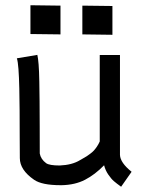

<svg xmlns="http://www.w3.org/2000/svg" viewBox="-20 -708 558 733"><path d="M96.2 -688 210.9 -686.5V-576.7L96.2 -578.1ZM294.4 -686.5 409.2 -685.1V-575.2L294.4 -576.7ZM442.4 4.9Q424.8 -7.8 414.8 -16.4Q404.8 -24.9 393.6 -41.3Q382.3 -57.6 377.4 -77.1Q342.8 -41.5 304.7 -21.7Q266.6 -2 215.8 -1H211.4Q140.1 -1 110.4 -21.5Q55.7 -59.1 55.7 -104.5Q55.2 -133.8 55.2 -189Q55.2 -244.1 54.9 -284.7Q54.7 -325.2 53.7 -369.9Q52.7 -414.6 50.5 -444.1Q48.3 -473.6 44.4 -485.4L122.6 -498.5Q125.5 -485.8 127.4 -461.7Q129.4 -437.5 130.1 -395.8Q130.9 -354 131.1 -321.3Q131.3 -288.6 131.6 -223.4Q131.8 -158.2 131.8 -122.1Q135.7 -100.1 156.2 -85Q168.5 -76.2 208 -76.2Q255.4 -78.1 285.6 -96.7Q287.1 -97.7 297.4 -103.5Q307.6 -109.4 311.5 -111.8Q315.4 -114.3 324.5 -121.1Q333.5 -127.9 338.6 -133.5Q343.8 -139.2 350.1 -148.4Q356.4 -157.7 360.8 -168V-498H438V-116.7Q439 -86.9 482.4 -52.2Z"/></svg>

Font: FantasqueSansM Nerd Font
Style: Regular
Weight: 400
Monospace: yes
Designer: Jany Belluz
Version: Version 1.8.0 ; ttfautohint (v1.8.2);Nerd Fonts 3.4.0